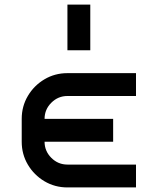

<svg xmlns="http://www.w3.org/2000/svg" viewBox="-20 -820 690 840"><path d="M275 -500H575V-400H275Q234 -400 204.5 -370.5Q175 -341 175 -300H475V-200H175Q175 -159 204.5 -129.5Q234 -100 275 -100H575V0H275Q220 0 174.5 -27Q129 -54 102 -99.5Q75 -145 75 -200V-300Q75 -355 102 -400.5Q129 -446 174.5 -473Q220 -500 275 -500ZM375 -800V-600H275V-800Z"/></svg>

Font: Monoikos Medium
Style: Regular
Weight: 500
Designer: Brian Krent
Version: Version 0.088